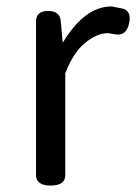

<svg xmlns="http://www.w3.org/2000/svg" viewBox="-20 -577 428 597"><path d="M175 -444Q243 -557 327 -557L358 -551Q390 -545 381.5 -505Q373 -465 340 -470L316 -474Q282 -474 245 -444Q208 -414 183 -349V-33Q183 0 137.5 0Q92 0 92 -33V-510Q92 -543 129.5 -543Q167 -543 169 -510Z"/></svg>

Font: Raw Maruko Gothic CJK TC
Style: Regular
Weight: 400
Version: Version 1.001